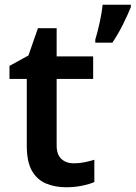

<svg xmlns="http://www.w3.org/2000/svg" viewBox="-20 -780 572 810"><path d="M291 -91Q314 -91 336.5 -95.5Q359 -100 378 -106V-12Q358 -3 326 3.5Q294 10 259 10Q213 10 175 -5.5Q137 -21 115 -59Q93 -97 93 -165V-447H20V-502L100 -546L140 -661H219V-542H373V-447H219V-166Q219 -128 239 -109.5Q259 -91 291 -91ZM532 -750Q520 -720 499.5 -678.5Q479 -637 454 -600H382V-613Q391 -642 400.5 -685Q410 -728 413 -760H532Z"/></svg>

Font: Noto Sans Gujarati UI SemiBold
Style: Regular
Weight: 600
Designer: Jelle Bosma - Monotype Design Team, Universal Thirst
Foundry: Monotype Imaging Inc.
Version: Version 2.106; ttfautohint (v1.8.4.7-5d5b)